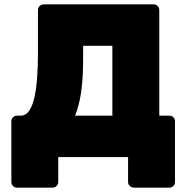

<svg xmlns="http://www.w3.org/2000/svg" viewBox="-20 -720 853 880"><path d="M58 140Q47 140 39.5 132.5Q32 125 32 114V-164Q32 -175 39.5 -182.5Q47 -190 58 -190H75Q99 -190 114.5 -213.5Q130 -237 138.5 -277Q147 -317 150.5 -369Q154 -421 154 -477V-674Q154 -685 161.5 -692.5Q169 -700 180 -700H684Q695 -700 702.5 -692.5Q710 -685 710 -674V-190H756Q767 -190 774.5 -182.5Q782 -175 782 -164V114Q782 125 774.5 132.5Q767 140 756 140H594Q583 140 575 132.5Q567 125 567 114V0H247V114Q247 125 239.5 132.5Q232 140 221 140ZM324 -190H495V-510H361V-449Q361 -359 351.5 -295.5Q342 -232 324 -190Z"/></svg>

Font: Rubik ExtraBold
Style: Regular
Weight: 800
Designer: Hubert and Fischer
Foundry: Hubert and Fischer
Version: Version 2.300;gftools[0.9.30]